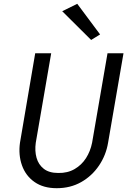

<svg xmlns="http://www.w3.org/2000/svg" viewBox="-20 -980 669 1009"><path d="M307 -921 386 -960 506 -799 459 -770ZM165 -700H249L168 -230Q162 -187 172 -151Q182 -115 210 -93Q238 -71 286 -71Q335 -70 372 -91.5Q409 -113 432 -149Q455 -185 464 -230L545 -700H629L548 -230Q537 -164 500 -109.5Q463 -55 406.5 -23Q350 9 278 9Q208 9 161.5 -23.5Q115 -56 95.5 -111Q76 -166 85 -230Z"/></svg>

Font: Jost*
Style: Italic
Weight: 400
Italic angle: -10°
Version: Version 3.7